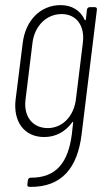

<svg xmlns="http://www.w3.org/2000/svg" viewBox="-20 -530 414 751"><path d="M320 -492 316 -454C315 -450 312 -450 311 -453C294 -490 260 -510 217 -510C138 -510 80 -450 69 -363L41 -140C31 -55 74 6 153 6C197 6 235 -14 262 -51C264 -54 267 -54 266 -50L261 -5C247 104 201 166 100 165C94 165 90 169 89 175L87 191C86 197 89 201 96 201C223 203 283 125 299 -3L359 -492C360 -498 357 -502 351 -502H331C325 -502 321 -498 320 -492ZM167 -29C107 -29 71 -75 80 -142L107 -362C115 -429 162 -475 221 -475C279 -475 313 -429 304 -362L277 -142C269 -75 224 -29 167 -29Z"/></svg>

Font: Barlow Condensed ExtraLight
Style: Italic
Weight: 275
Width: 3
Italic angle: -7°
Designer: Jeremy Tribby
Foundry: Tribby Type
Version: Version 1.422;hotconv 1.0.109;makeotfexe 2.5.65596